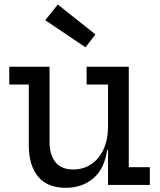

<svg xmlns="http://www.w3.org/2000/svg" viewBox="-20 -838 726 870"><path d="M242 -817.5 412.5 -682 367.5 -623.5 185 -746.5ZM469.5 -455H372.5V-535.5H563.5V-80.5H659V0H469.5ZM204.5 -535.5V-194.5Q204.5 -137 231 -103.5Q257.5 -70 312 -70Q356.5 -70 392.2 -93.2Q428 -116.5 448.8 -160.5Q469.5 -204.5 469.5 -265.5L491 -158.5H465.5Q453.5 -73 402.8 -30Q352 13 278 13Q194.5 13 152.5 -38Q110.5 -89 110.5 -179.5V-455H22V-535.5Z"/></svg>

Font: Hepta Slab Medium
Style: Regular
Weight: 500
Designer: Michael LaGattuta
Foundry: Michael LaGattuta
Version: Version 1.102